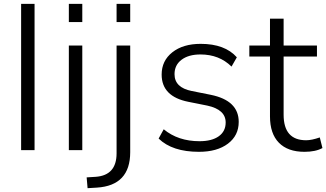

<svg xmlns="http://www.w3.org/2000/svg" viewBox="-20 -774 1683 990"><path d="M88.9 0V-753.9H158.2V0Z M335 -660.2V-753.9H404.3V-660.2ZM335 0V-539.1H404.3V0Z M581.1 -660.2V-753.9H651.4V-660.2ZM426.8 140.6 473.6 137.7Q581.1 129.9 581.1 16.6V-539.1H651.4V10.7Q651.4 182.6 479.5 193.4L431.6 196.3Z M1005.9 8.8Q868.2 8.8 797.9 -59.6L824.2 -107.4Q898.4 -45.9 1008.8 -45.9Q1072.3 -45.9 1107.9 -71.3Q1143.6 -96.7 1143.6 -142.6Q1143.6 -209 1048.8 -229.5L951.2 -249Q813.5 -276.4 813.5 -389.6Q813.5 -460.9 868.7 -504.4Q923.8 -547.9 1014.6 -547.9Q1139.6 -547.9 1201.2 -478.5L1173.8 -430.7Q1110.4 -493.2 1013.7 -493.2Q952.1 -493.2 916 -465.8Q879.9 -438.5 879.9 -391.6Q879.9 -322.3 968.8 -304.7L1066.4 -285.2Q1210.9 -255.9 1210.9 -145.5Q1210.9 -75.2 1155.3 -33.2Q1099.6 8.8 1005.9 8.8Z M1549.8 8.8Q1463.9 8.8 1418 -38.1Q1372.1 -85 1372.1 -173.8V-482.4H1265.6V-539.1H1372.1V-677.7H1442.4V-539.1H1614.3V-482.4H1442.4V-182.6Q1442.4 -50.8 1558.6 -50.8Q1586.9 -50.8 1628.9 -65.4L1642.6 -10.7Q1607.4 8.8 1549.8 8.8Z"/></svg>

Font: Min Sans Light
Style: Regular
Weight: 300
Designer: Jinseong-Kim, NotoSansCJK, Nunito
Foundry: Jinseong-Kim
Version: Version 1.400;Glyphs 3.1.2 (3151)